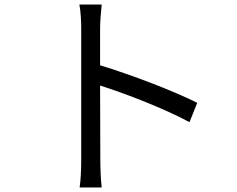

<svg xmlns="http://www.w3.org/2000/svg" viewBox="-20 -794 1040 844"><path d="M337 -88C337 -51 335 -2 330 30H427C423 -3 421 -57 421 -88L420 -418C531 -383 704 -316 813 -257L847 -342C742 -395 552 -467 420 -507V-670C420 -700 424 -743 427 -774H329C335 -743 337 -698 337 -670C337 -586 337 -144 337 -88Z"/></svg>

Font: Noto Sans KR
Style: Regular
Weight: 400
Designer: Ryoko NISHIZUKA 西塚涼子 (kana, bopomofo & ideographs); Paul D. Hunt (Latin, Greek & Cyrillic); Sandoll Communications 산돌커뮤니
Foundry: Adobe
Version: Version 2.004;hotconv 1.0.118;makeotfexe 2.5.65603